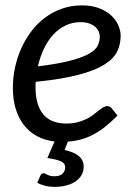

<svg xmlns="http://www.w3.org/2000/svg" viewBox="-20 -534 518 732"><path d="M146.5 126.5Q149.5 126.5 152.8 128.2Q156 130 160.5 132.2Q165 134.5 171.5 136.2Q178 138 187.5 138Q207.5 138 218 128.5Q228.5 119 228.5 104.5Q228.5 87.5 210.8 80.2Q193 73 160.5 68.5L188 5.5Q150.5 1 121 -15Q91.5 -31 71 -57.5Q50.5 -84 39.8 -119.5Q29 -155 29 -198.5Q29 -237.5 37.2 -276.2Q45.5 -315 61.2 -350Q77 -385 99.8 -415Q122.5 -445 151.8 -466.8Q181 -488.5 216.2 -501Q251.5 -513.5 292 -513.5Q330.5 -513.5 358.5 -502.5Q386.5 -491.5 404.5 -474.5Q422.5 -457.5 431.2 -437Q440 -416.5 440 -398Q440 -365 426.5 -337.2Q413 -309.5 377 -287.2Q341 -265 278 -248.5Q215 -232 116 -222Q115.5 -216.5 115.5 -211.2Q115.5 -206 115.5 -200.5Q115.5 -133.5 144.8 -98.2Q174 -63 233 -63Q257 -63 275.8 -68Q294.5 -73 309.2 -80.2Q324 -87.5 335.2 -96.2Q346.5 -105 355.8 -112.2Q365 -119.5 373 -124.5Q381 -129.5 389 -129.5Q398.5 -129.5 406 -121L428 -93.5Q404.5 -69.5 382.2 -51.8Q360 -34 337.2 -21.8Q314.5 -9.5 290.2 -2.8Q266 4 238.5 6L226.5 38Q264.5 46.5 281.8 62Q299 77.5 299 101Q299 119 290.8 133.5Q282.5 148 267.5 158Q252.5 168 232 173.2Q211.5 178.5 187.5 178.5Q168.5 178.5 152 174.2Q135.5 170 122 163L134 135.5Q137.5 126.5 146.5 126.5ZM287 -449.5Q255.5 -449.5 229 -436.5Q202.5 -423.5 182 -400.8Q161.5 -378 147 -347.2Q132.5 -316.5 124.5 -281Q201.5 -290.5 248 -302.8Q294.5 -315 319.5 -329.2Q344.5 -343.5 352.5 -360Q360.5 -376.5 360.5 -394.5Q360.5 -403.5 356.5 -413.2Q352.5 -423 343.8 -431Q335 -439 321 -444.2Q307 -449.5 287 -449.5Z"/></svg>

Font: Lato
Style: Italic
Weight: 400
Italic angle: -7°
Designer: Lukasz Dziedzic
Foundry: tyPoland Lukasz Dziedzic
Version: Version 2.007; 2014-02-27